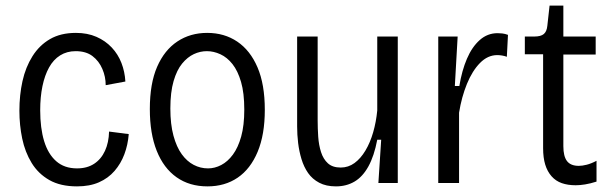

<svg xmlns="http://www.w3.org/2000/svg" viewBox="-20 -651 2174 683"><path d="M254 12Q195 12 155.5 -10.5Q116 -33 92.5 -71.5Q69 -110 59 -158Q49 -206 49 -257Q49 -313 60 -362.5Q71 -412 95.5 -451Q120 -490 158 -512Q196 -534 250 -534Q291 -534 323 -520Q355 -506 377.5 -482Q400 -458 412 -427Q424 -396 426 -361L356 -348Q356 -378 344 -406Q332 -434 309 -451.5Q286 -469 249 -469Q218 -469 194 -454Q170 -439 154.5 -411Q139 -383 131 -344.5Q123 -306 123 -259Q123 -195 137 -149Q151 -103 180 -77.5Q209 -52 254 -52Q290 -52 315 -68.5Q340 -85 353.5 -114.5Q367 -144 368 -183L438 -174Q435 -136 422.5 -102.5Q410 -69 387.5 -43Q365 -17 332 -2.5Q299 12 254 12Z M718 12Q654 12 608 -20.5Q562 -53 537.5 -114.5Q513 -176 513 -263Q513 -354 539 -413.5Q565 -473 611 -503.5Q657 -534 717 -534Q778 -534 824 -503Q870 -472 896 -411.5Q922 -351 922 -260Q922 -172 896.5 -111Q871 -50 825.5 -19Q780 12 718 12ZM720 -52Q744 -52 767 -64Q790 -76 808.5 -101Q827 -126 838 -165.5Q849 -205 849 -261Q849 -320 837.5 -359.5Q826 -399 807 -423Q788 -447 764 -458Q740 -469 716 -469Q692 -469 669.5 -458.5Q647 -448 628 -425Q609 -402 597.5 -362.5Q586 -323 586 -265Q586 -209 597 -168.5Q608 -128 626.5 -102.5Q645 -77 669 -64.5Q693 -52 720 -52Z M1175 12Q1140 12 1115.5 -1Q1091 -14 1076 -35.5Q1061 -57 1052.5 -85Q1044 -113 1040.5 -142.5Q1037 -172 1037 -201V-521H1110V-223Q1110 -194 1112 -164.5Q1114 -135 1122 -110Q1130 -85 1146.5 -70Q1163 -55 1192 -55Q1219 -55 1241 -71Q1263 -87 1280 -115.5Q1297 -144 1307.5 -180.5Q1318 -217 1322 -258V-521H1395V-210V0H1326L1336 -154H1322Q1311 -96 1290.5 -59Q1270 -22 1241 -5Q1212 12 1175 12Z M1539 0V-310V-521H1608L1598 -345H1614Q1623 -400 1641 -442Q1659 -484 1686.5 -508.5Q1714 -533 1750 -533Q1758 -533 1767 -532Q1776 -531 1787 -527L1783 -449Q1775 -452 1766 -453.5Q1757 -455 1749 -455Q1715 -455 1687.5 -427Q1660 -399 1641 -352.5Q1622 -306 1613 -250V0Z M2028 8Q2000 8 1978.5 0.5Q1957 -7 1942 -24Q1927 -41 1919.5 -65.5Q1912 -90 1912 -124V-458H1847V-521H1880Q1904 -521 1914.5 -530Q1925 -539 1927 -559L1935 -631H1984V-521H2099V-457H1984V-131Q1984 -95 1997 -78Q2010 -61 2039 -61Q2051 -61 2067 -65Q2083 -69 2102 -79V-5Q2080 2 2061.5 5Q2043 8 2028 8Z"/></svg>

Font: Bricolage Grotesque SemiCondensed Light
Style: Regular
Weight: 300
Width: 4
Designer: Mathieu Triay
Foundry: Atelier Triay
Version: Version 1.000;gftools[0.9.30]